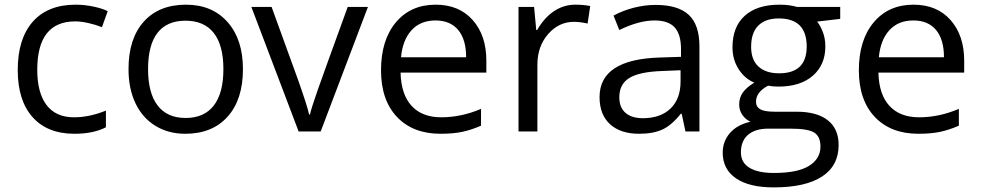

<svg xmlns="http://www.w3.org/2000/svg" viewBox="-20 -565 4215 825"><path d="M299.8 9.8Q183.6 9.8 119.9 -61.8Q56.2 -133.3 56.2 -264.2Q56.2 -398.4 120.8 -471.7Q185.5 -544.9 305.2 -544.9Q343.8 -544.9 382.3 -536.6Q420.9 -528.3 442.9 -517.1L418 -448.2Q391.1 -459 359.4 -466.1Q327.6 -473.1 303.2 -473.1Q140.1 -473.1 140.1 -265.1Q140.1 -166.5 179.9 -113.8Q219.7 -61 297.9 -61Q364.7 -61 435.1 -89.8V-18.1Q381.3 9.8 299.8 9.8Z M1023.9 -268.1Q1023.9 -137.2 958 -63.7Q892.1 9.8 775.9 9.8Q704.1 9.8 648.4 -23.9Q592.8 -57.6 562.5 -120.6Q532.2 -183.6 532.2 -268.1Q532.2 -398.9 597.7 -471.9Q663.1 -544.9 779.3 -544.9Q891.6 -544.9 957.8 -470.2Q1023.9 -395.5 1023.9 -268.1ZM616.2 -268.1Q616.2 -165.5 657.2 -111.8Q698.2 -58.1 777.8 -58.1Q857.4 -58.1 898.7 -111.6Q939.9 -165 939.9 -268.1Q939.9 -370.1 898.7 -423.1Q857.4 -476.1 776.9 -476.1Q697.3 -476.1 656.7 -423.8Q616.2 -371.6 616.2 -268.1Z M1263.2 0 1060.1 -535.2H1147L1262.2 -217.8Q1301.3 -106.4 1308.1 -73.2H1312Q1317.4 -99.1 1345.9 -180.4Q1374.5 -261.7 1474.1 -535.2H1561L1357.9 0Z M1873 9.8Q1754.4 9.8 1685.8 -62.5Q1617.2 -134.8 1617.2 -263.2Q1617.2 -392.6 1680.9 -468.8Q1744.6 -544.9 1852.1 -544.9Q1952.6 -544.9 2011.2 -478.8Q2069.8 -412.6 2069.8 -304.2V-252.9H1701.2Q1703.6 -158.7 1748.8 -109.9Q1793.9 -61 1876 -61Q1962.4 -61 2046.9 -97.2V-24.9Q2003.9 -6.3 1965.6 1.7Q1927.2 9.8 1873 9.8ZM1851.1 -477.1Q1786.6 -477.1 1748.3 -435.1Q1710 -393.1 1703.1 -318.8H1982.9Q1982.9 -395.5 1948.7 -436.3Q1914.6 -477.1 1851.1 -477.1Z M2452.1 -544.9Q2487.8 -544.9 2516.1 -539.1L2504.9 -463.9Q2471.7 -471.2 2446.3 -471.2Q2381.3 -471.2 2335.2 -418.5Q2289.1 -365.7 2289.1 -287.1V0H2208V-535.2H2274.9L2284.2 -436H2288.1Q2317.9 -488.3 2359.9 -516.6Q2401.9 -544.9 2452.1 -544.9Z M2925.3 0 2909.2 -76.2H2905.3Q2865.2 -25.9 2825.4 -8.1Q2785.6 9.8 2726.1 9.8Q2646.5 9.8 2601.3 -31.2Q2556.2 -72.3 2556.2 -147.9Q2556.2 -310.1 2815.4 -317.9L2906.2 -320.8V-354Q2906.2 -417 2879.2 -447Q2852.1 -477.1 2792.5 -477.1Q2725.6 -477.1 2641.1 -436L2616.2 -498Q2655.8 -519.5 2702.9 -531.7Q2750 -543.9 2797.4 -543.9Q2893.1 -543.9 2939.2 -501.5Q2985.4 -459 2985.4 -365.2V0ZM2742.2 -57.1Q2817.9 -57.1 2861.1 -98.6Q2904.3 -140.1 2904.3 -214.8V-263.2L2823.2 -259.8Q2726.6 -256.3 2683.8 -229.7Q2641.1 -203.1 2641.1 -147Q2641.1 -103 2667.7 -80.1Q2694.3 -57.1 2742.2 -57.1Z M3590.3 -535.2V-483.9L3491.2 -472.2Q3504.9 -455.1 3515.6 -427.5Q3526.4 -399.9 3526.4 -365.2Q3526.4 -286.6 3472.7 -239.7Q3418.9 -192.9 3325.2 -192.9Q3301.3 -192.9 3280.3 -196.8Q3228.5 -169.4 3228.5 -127.9Q3228.5 -106 3246.6 -95.5Q3264.6 -85 3308.6 -85H3403.3Q3490.2 -85 3536.9 -48.3Q3583.5 -11.7 3583.5 58.1Q3583.5 147 3512.2 193.6Q3440.9 240.2 3304.2 240.2Q3199.2 240.2 3142.3 201.2Q3085.4 162.1 3085.4 90.8Q3085.4 42 3116.7 6.3Q3147.9 -29.3 3204.6 -42Q3184.1 -51.3 3170.2 -70.8Q3156.2 -90.3 3156.2 -116.2Q3156.2 -145.5 3171.9 -167.5Q3187.5 -189.5 3221.2 -210Q3179.7 -227.1 3153.6 -268.1Q3127.4 -309.1 3127.4 -361.8Q3127.4 -449.7 3180.2 -497.3Q3232.9 -544.9 3329.6 -544.9Q3371.6 -544.9 3405.3 -535.2ZM3163.6 89.8Q3163.6 133.3 3200.2 155.8Q3236.8 178.2 3305.2 178.2Q3407.2 178.2 3456.3 147.7Q3505.4 117.2 3505.4 64.9Q3505.4 21.5 3478.5 4.6Q3451.7 -12.2 3377.4 -12.2H3280.3Q3225.1 -12.2 3194.3 14.2Q3163.6 40.5 3163.6 89.8ZM3207.5 -363.8Q3207.5 -307.6 3239.3 -278.8Q3271 -250 3327.6 -250Q3446.3 -250 3446.3 -365.2Q3446.3 -485.8 3326.2 -485.8Q3269 -485.8 3238.3 -455.1Q3207.5 -424.3 3207.5 -363.8Z M3926.3 9.8Q3807.6 9.8 3739 -62.5Q3670.4 -134.8 3670.4 -263.2Q3670.4 -392.6 3734.1 -468.8Q3797.9 -544.9 3905.3 -544.9Q4005.9 -544.9 4064.5 -478.8Q4123 -412.6 4123 -304.2V-252.9H3754.4Q3756.8 -158.7 3802 -109.9Q3847.2 -61 3929.2 -61Q4015.6 -61 4100.1 -97.2V-24.9Q4057.1 -6.3 4018.8 1.7Q3980.5 9.8 3926.3 9.8ZM3904.3 -477.1Q3839.8 -477.1 3801.5 -435.1Q3763.2 -393.1 3756.3 -318.8H4036.1Q4036.1 -395.5 4002 -436.3Q3967.8 -477.1 3904.3 -477.1Z"/></svg>

Font: f02537652
Style: Regular
Weight: 400
Foundry: Ascender Corporation
Version: Version 1.10